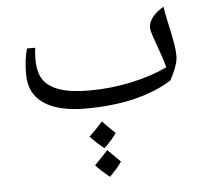

<svg xmlns="http://www.w3.org/2000/svg" viewBox="-52 -462 875 828"><g transform="rotate(-5 386.0 -48.0)"><path d="M314 0Q196.3 0 133.1 -42.5Q69.8 -85 69.8 -170.4Q69.8 -232.4 83.5 -280.3H119.1Q118.2 -276.4 116.9 -259.8Q115.7 -243.2 115.7 -231Q115.7 -172.9 137.7 -141.1Q159.7 -109.4 207.8 -92.8Q255.9 -76.2 335 -76.2Q428.2 -76.2 517.1 -95.2Q606 -114.3 674.8 -147Q664.1 -188.5 638.7 -256.8Q619.6 -307.6 619.6 -323.7Q619.6 -345.2 636.7 -367.7Q653.8 -390.1 685.5 -408.2Q689.9 -378.9 696.3 -350.1Q702.6 -321.3 708.5 -293.5Q714.4 -265.6 718.5 -239.7Q722.7 -213.9 722.7 -190.9Q722.7 -156.2 688 -89.4Q622.1 -46.9 527.1 -23.4Q432.1 0 314 0ZM365.2 -398.4ZM377.9 29.3ZM377.9 51.8ZM444.8 240.7Q427.2 268.1 391.6 302.2Q350.1 268.6 332 247.1Q348.1 231.9 390.1 186.5Q404.8 202.1 444.8 240.7ZM432.6 116.2Q414.6 144 378.9 177.2Q337.9 144 319.3 122.1Q343.8 99.6 377.9 61.5Q389.6 75.2 432.6 116.2ZM382.8 181.6ZM377.9 51.8ZM391.6 312Z"/></g></svg>

Font: Noto Naskh Arabic
Style: Regular
Weight: 400
Designer: Monotype Design team
Foundry: Monotype Imaging Inc.
Version: Version 1.01